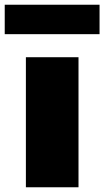

<svg xmlns="http://www.w3.org/2000/svg" viewBox="-56 -792 441 812"><path d="M53.5 0V-550H276V0ZM-36 -647.5V-772H365V-647.5Z"/></svg>

Font: Encode Sans SmExp Black
Style: Regular
Weight: 900
Width: 6
Designer: Multiple Designers
Foundry: Impallari Type
Version: Version 3.002; ttfautohint (v1.8.3) -l 8 -r 50 -G 200 -x 14 